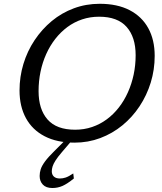

<svg xmlns="http://www.w3.org/2000/svg" viewBox="-20 -724 833 988"><path d="M178.5 -255Q178.5 -161.5 224.8 -109Q271 -56.5 366.5 -56.5Q413 -56.5 454 -70.5Q495 -84.5 529.5 -110Q564 -135.5 591.5 -170.8Q619 -206 638.2 -249Q657.5 -292 667.8 -340.2Q678 -388.5 678 -440Q678 -533 631.5 -585.5Q585 -638 490 -638Q443.5 -638 402.5 -624.2Q361.5 -610.5 326.8 -584.8Q292 -559 264.5 -523.8Q237 -488.5 217.8 -445.8Q198.5 -403 188.5 -354.8Q178.5 -306.5 178.5 -255ZM776 -436.5Q776 -365.5 755.8 -299.5Q735.5 -233.5 698.2 -177.2Q661 -121 609.8 -79Q558.5 -37 496 -13.5Q433.5 10 363.5 10Q273 10 209.8 -22.8Q146.5 -55.5 113.5 -116Q80.5 -176.5 80.5 -258.5Q80.5 -329 100.5 -395Q120.5 -461 158 -517.2Q195.5 -573.5 246.5 -615.8Q297.5 -658 360 -681.2Q422.5 -704.5 493 -704.5Q583.5 -704.5 646.8 -671.8Q710 -639 743 -579Q776 -519 776 -436.5ZM246.5 157.5Q246.5 174.5 257.2 184.5Q268 194.5 288 194.5Q303 194.5 318 189.5Q333 184.5 357 168.5L360 194.5Q326 222 301.5 232.8Q277 243.5 249.5 243.5Q217 243.5 200.5 226Q184 208.5 184 181.5Q184 164.5 189.5 147Q195 129.5 211.5 107Q228 84.5 260 53L333 -20H366L298.5 59Q277 84 265.8 101.8Q254.5 119.5 250.5 132.8Q246.5 146 246.5 157.5Z"/></svg>

Font: Newsreader 10pt
Style: Italic
Weight: 400
Italic angle: -17°
Version: Version 1.003